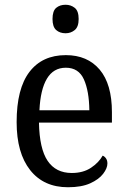

<svg xmlns="http://www.w3.org/2000/svg" viewBox="-20 -778 537 808"><path d="M266 10Q164 10 107 -62Q50 -134 50 -264Q50 -405 104 -475.5Q158 -546 257 -546Q348 -546 399.5 -485Q451 -424 451 -306V-262H144Q146 -152 180.5 -101Q215 -50 282 -50Q330 -50 363 -72Q396 -94 412 -123Q420 -120 426 -111.5Q432 -103 432 -90Q432 -70 414 -46.5Q396 -23 359.5 -6.5Q323 10 266 10ZM356 -314Q355 -395 333 -444Q311 -493 257 -493Q205 -493 177.5 -447Q150 -401 146 -314ZM256 -638Q232 -638 216.5 -651.5Q201 -665 201 -698Q201 -732 216.5 -745Q232 -758 256 -758Q278 -758 294.5 -745Q311 -732 311 -698Q311 -665 294.5 -651.5Q278 -638 256 -638Z"/></svg>

Font: Noto Serif Khmer SemiCondensed
Style: Regular
Weight: 400
Width: 4
Designer: Danh Hong and the Monotype Design Team
Foundry: Monotype Imaging Inc.
Version: Version 2.004; ttfautohint (v1.8.4.7-5d5b)